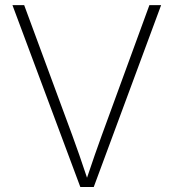

<svg xmlns="http://www.w3.org/2000/svg" viewBox="-20 -748 695 768"><path d="M301.3 0 29.8 -727.5H76.7L269.5 -205.6Q282.2 -170.4 296.9 -128.9Q311.5 -87.4 328.1 -37.1Q344.7 -87.4 359.4 -128.9Q374 -170.4 386.7 -205.6L577.6 -727.5H624.5L355 0Z"/></svg>

Font: Inter Extra Light
Style: Regular
Weight: 200
Designer: Rasmus Andersson
Foundry: rsms
Version: Version 4.000;git-3c8e0fc